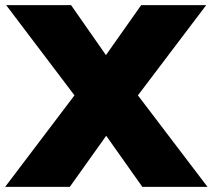

<svg xmlns="http://www.w3.org/2000/svg" viewBox="-60 -725 825 745"><path d="M-40 0 229 -355 -36.1 -705.1H215.8L351.1 -511.2L487.8 -705.1H740.2L475.1 -355L745.1 0H492.2L352.1 -198.2L210.9 0Z"/></svg>

Font: Mulish ExtraBlack
Style: Regular
Weight: 1000
Designer: Vernon Adams
Foundry: Vernon Adams
Version: Version 3.603; ttfautohint (v1.8.3)